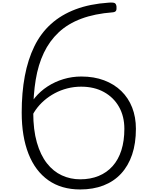

<svg xmlns="http://www.w3.org/2000/svg" viewBox="-20 -1474 1201 1513"><path d="M612 19Q464 19 361 -53.5Q258 -126 204.5 -262Q151 -398 151 -587Q151 -744 175.5 -874.5Q200 -1005 250.5 -1108.5Q301 -1212 382 -1285Q463 -1358 575.5 -1400.5Q688 -1443 835 -1453Q874 -1456 885 -1449Q896 -1442 898 -1422Q900 -1399 894 -1389Q888 -1379 869 -1377Q726 -1366 620.5 -1326.5Q515 -1287 442.5 -1219Q370 -1151 325.5 -1057.5Q281 -964 261.5 -846Q242 -728 242 -587Q242 -451 270.5 -351.5Q299 -252 349.5 -187.5Q400 -123 467.5 -92Q535 -61 612 -61Q693 -61 757.5 -87.5Q822 -114 867.5 -165Q913 -216 936.5 -290Q960 -364 960 -459Q960 -557 918 -631.5Q876 -706 799.5 -748.5Q723 -791 619 -791Q563 -791 510.5 -777.5Q458 -764 412 -739.5Q366 -715 327.5 -681.5Q289 -648 261 -608Q233 -568 218 -524L192 -593Q214 -654 255.5 -704.5Q297 -755 354.5 -792.5Q412 -830 480 -850.5Q548 -871 621 -871Q721 -871 800.5 -841Q880 -811 936 -756.5Q992 -702 1021.5 -626.5Q1051 -551 1051 -459Q1051 -344 1021 -255.5Q991 -167 934 -105.5Q877 -44 795.5 -12.5Q714 19 612 19Z"/></svg>

Font: Playwrite ID
Style: Regular
Weight: 400
Designer: Veronika Burian, José Scaglione
Foundry: TypeTogether
Version: Version 1.002